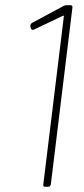

<svg xmlns="http://www.w3.org/2000/svg" viewBox="-20 -720 325 740"><path d="M238 -700H251Q261 -700 259 -690L176 -10Q174 0 165 0H155Q145 0 147 -10L226 -656Q226 -662 222 -659L111 -606Q109 -605 106 -605Q101 -605 99 -611L97 -618V-620Q97 -627 104 -632L225 -697Q230 -700 238 -700Z"/></svg>

Font: Barlow Semi Condensed Thin
Style: Italic
Weight: 250
Width: 4
Italic angle: -7°
Designer: Jeremy Tribby
Foundry: Tribby Type
Version: Version 1.408